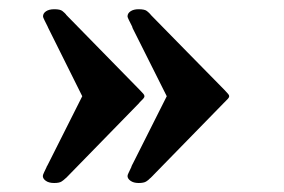

<svg xmlns="http://www.w3.org/2000/svg" viewBox="-20 -437 615 416"><path d="M84.5 -376.5Q83 -379.9 83 -379.9Q79.6 -386.7 76.4 -393.1Q73.2 -399.4 73.2 -401.4Q73.2 -408.2 79.8 -412.6Q86.4 -417 97.7 -417Q110.4 -417 115.2 -413.1Q120.1 -409.2 123.5 -405.3H123Q161.6 -365.7 202.6 -324Q243.7 -282.2 282.2 -242.7Q287.6 -237.3 290.3 -234.1Q293 -231 293 -228.5Q293 -226.1 290.3 -223.1Q287.6 -220.2 282.2 -214.8L281.2 -213.4L123.5 -51.8L121.6 -50.3Q118.2 -46.9 113.3 -43.7Q108.4 -40.5 97.2 -40.5Q85.9 -40.5 79.3 -45.2Q72.8 -49.8 72.8 -55.7Q72.8 -58.1 75.7 -64Q78.6 -69.8 81.5 -76.2H81.1Q81.5 -76.7 82.5 -78.1Q84 -80.6 85 -83L158.2 -228.5ZM267.1 -376.5Q266.6 -379.4 266.1 -379.9Q262.7 -386.7 259.5 -393.1Q256.3 -399.4 256.3 -401.4Q256.3 -408.2 262.9 -412.6Q269.5 -417 280.3 -417Q293.5 -417 298.3 -413.1Q303.2 -409.2 306.6 -405.3H306.2Q345.2 -365.7 386.2 -323.7Q427.2 -281.7 466.3 -242.2Q471.2 -236.8 473.9 -233.9Q476.6 -231 476.6 -228.5Q476.6 -226.1 473.9 -223.1Q471.2 -220.2 465.8 -214.8L464.4 -213.4L306.6 -51.8L304.7 -50.3Q301.8 -46.9 296.6 -43.7Q291.5 -40.5 280.3 -40.5Q269.5 -40.5 262.9 -45.2Q256.3 -49.8 256.3 -55.7Q256.3 -58.1 259.3 -64Q262.2 -69.8 265.1 -76.2H264.6Q265.1 -76.7 265.6 -78.1Q266.1 -79.1 266.8 -80.6Q267.6 -82 268.1 -83L341.3 -228.5Z"/></svg>

Font: XB Zar
Style: Bold
Weight: 700
Designer: Behnam
Foundry: Irmug
Version: Version 8.005 2009